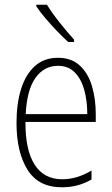

<svg xmlns="http://www.w3.org/2000/svg" viewBox="-20 -784 475 814"><path d="M226 -539Q283 -539 318.5 -506Q354 -473 370 -418.5Q386 -364 386 -300V-267H88Q87 -149 126.5 -86.5Q166 -24 244 -24Q306 -24 368 -61V-23Q340 -7 309.5 1.5Q279 10 242 10Q143 10 96.5 -64.5Q50 -139 50 -263Q50 -345 69.5 -407Q89 -469 128 -504Q167 -539 226 -539ZM226 -505Q167 -505 130.5 -454Q94 -403 89 -300H350Q350 -357 337 -403.5Q324 -450 296.5 -477.5Q269 -505 226 -505ZM179 -764Q202 -727 233.5 -687.5Q265 -648 294 -616V-606H269Q248 -625 222.5 -651.5Q197 -678 173.5 -705.5Q150 -733 134 -757V-764Z"/></svg>

Font: Noto Sans Arabic Cond ExtLt
Style: Regular
Weight: 200
Width: 3
Designer: Monotype Design Team, Nadine Chahine, Nizar Qandah and Khaled Hosny
Foundry: Monotype Imaging Inc.
Version: Version 2.012; ttfautohint (v1.8.4.7-5d5b)